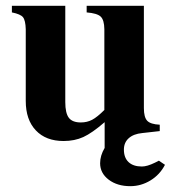

<svg xmlns="http://www.w3.org/2000/svg" viewBox="-20 -472 596 662"><path d="M530.8 -42V-20L470.2 -13.2Q440.4 -10.3 423.8 4.6Q407.2 19.5 407.2 43.9Q407.2 71.8 423.3 86.9Q439.5 102.1 469.2 102.1Q487.3 102.1 514.2 88.9L527.8 82L548.8 96.2Q531.2 130.4 498.8 150.1Q466.3 169.9 429.2 169.9Q384.3 169.9 354.7 147.5Q325.2 125 325.2 90.8Q325.2 64.5 340.8 38.1V-50.8Q297.4 -13.2 267.3 0.5Q237.3 14.2 199.2 14.2Q138.2 14.2 103.5 -22.5Q68.8 -59.1 68.8 -124V-371.1Q67.9 -401.9 59.3 -412.6Q50.8 -423.3 21 -429.2V-452.1H205.1V-120.1Q205.1 -82 217.3 -65.9Q229.5 -49.8 258.8 -49.8Q280.3 -49.8 297.9 -59.1Q315.4 -68.4 339.8 -92.8V-371.1Q339.4 -403.3 327.1 -414.8Q314.9 -426.3 278.8 -429.2V-452.1H476.1V-99.1Q476.1 -67.9 487.5 -55.7Q499 -43.5 530.8 -42Z"/></svg>

Font: Accordance
Style: Bold
Weight: 700
Version: Version 1.2 (build January 31, 2020) Miklal Software Solutio